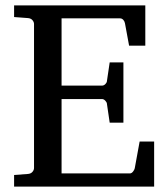

<svg xmlns="http://www.w3.org/2000/svg" viewBox="-20 -691 623 711"><path d="M32.2 0V-43L84 -46.9Q94.7 -47.9 100.3 -54.7Q106 -61.5 106 -68.8V-602.1Q106 -609.4 100.3 -616.2Q94.7 -623 84 -624L32.2 -627.9V-670.9H518.1V-522H458L442.9 -604Q441.9 -611.3 436.8 -617.2Q431.6 -623 424.8 -623H208V-374H357.9Q364.7 -374 370.4 -379.9Q376 -385.7 376 -391.1L386.2 -460H437V-236.8H386.2L376 -306.2Q376 -311.5 370.1 -317.9Q364.3 -324.2 357.9 -324.2H208V-48.8H460.9Q467.3 -48.8 472.7 -55.7Q478 -62.5 479 -67.9L497.1 -167H550.8V0Z"/></svg>

Font: BabelStone Ogham Special
Style: Regular
Weight: 400
Designer: Andrew West
Foundry: BabelStone
Version: Version 1.02 March 14, 2022